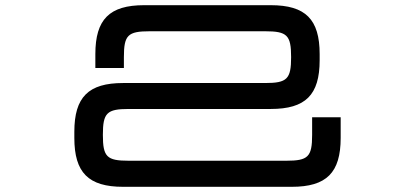

<svg xmlns="http://www.w3.org/2000/svg" viewBox="-20 -720 1599 740"><path d="M454.5 0H1104.5C1238.5 0 1293 -54.5 1293 -188.5V-268H1183V-200C1183 -115.5 1167.5 -100.5 1083.5 -100.5H476C391.5 -100.5 376.5 -115.5 376.5 -200V-200.5C376.5 -284.5 391.5 -300 476 -300H1023.5C1157.5 -300 1212 -354 1212 -488V-511.5C1212 -645.5 1157.5 -700 1023.5 -700H535.5C402 -700 347.5 -645.5 347.5 -511.5V-458H457.5V-500C457.5 -584.5 472.5 -599.5 557 -599.5H1002C1086.5 -599.5 1102 -584.5 1102 -500V-499.5C1102 -415.5 1086.5 -400 1002 -400H454.5C321 -400 266.5 -346 266.5 -212V-188.5C266.5 -54.5 321 0 454.5 0Z"/></svg>

Font: Melete
Style: Regular
Weight: 400
Width: 6
Designer: Sora Sagano
Foundry: DOT COLON
Version: Version 0.200;FEAKit 1.0